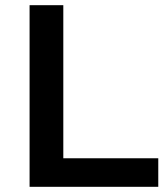

<svg xmlns="http://www.w3.org/2000/svg" viewBox="-20 -720 639 740"><path d="M94 0V-700H224V-110H590V0Z"/></svg>

Font: Montserrat Thin SemiBold
Style: Regular
Weight: 600
Version: Version 9.000